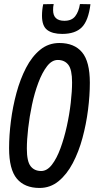

<svg xmlns="http://www.w3.org/2000/svg" viewBox="-20 -922 468 951"><path d="M176 9Q102 9 63.5 -37Q25 -83 25 -188Q25 -251 34 -322Q43 -393 61.5 -461.5Q80 -530 109 -586Q138 -642 179 -675.5Q220 -709 274 -709Q348 -709 386.5 -663Q425 -617 425 -512Q425 -449 416 -378Q407 -307 388.5 -238.5Q370 -170 340.5 -114Q311 -58 270 -24.5Q229 9 176 9ZM184 -75Q213 -75 237 -106Q261 -137 279.5 -187.5Q298 -238 311 -297Q324 -356 330.5 -413.5Q337 -471 337 -514Q337 -577 318.5 -601Q300 -625 266 -625Q237 -625 213 -594Q189 -563 170 -512.5Q151 -462 138.5 -403Q126 -344 119.5 -286.5Q113 -229 113 -186Q113 -123 131.5 -99Q150 -75 184 -75ZM288 -754Q240 -754 214 -773.5Q188 -793 188 -844Q188 -873 194 -901L246 -902Q244 -894 243.5 -887Q243 -880 243 -872Q243 -819 299 -819Q335 -819 352.5 -841.5Q370 -864 376 -902L428 -901Q418 -820 385.5 -787Q353 -754 288 -754Z"/></svg>

Font: Georama Condensed Medium
Style: Italic
Weight: 500
Width: 3
Italic angle: -9°
Designer: Jean-Baptiste Levee
Foundry: Production Type
Version: Version 1.000